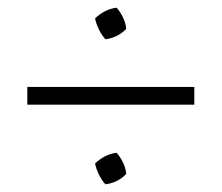

<svg xmlns="http://www.w3.org/2000/svg" viewBox="-20 -532 578 499"><path d="M51 -260V-306H485V-260ZM254 -53Q244 -64 237 -78.5Q230 -93 227 -107Q238 -118 252.5 -125.5Q267 -133 283 -135Q293 -124 300 -109Q307 -94 308 -80Q298 -69 284 -62Q270 -55 254 -53ZM254 -430Q244 -441 237 -455.5Q230 -470 227 -484Q238 -495 252.5 -502.5Q267 -510 283 -512Q293 -501 300 -486Q307 -471 308 -457Q298 -446 284 -439Q270 -432 254 -430Z"/></svg>

Font: Piazzolla Thin ExtraLight
Style: Regular
Weight: 250
Version: Version 2.005